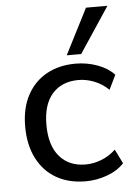

<svg xmlns="http://www.w3.org/2000/svg" viewBox="-54 -796 605 847"><g transform="rotate(-5 248.5 -372.5)"><path d="M292 9Q217 9 162 -22.5Q107 -54 76.5 -113.5Q46 -173 46 -255Q46 -336 77 -393.5Q108 -451 163 -481.5Q218 -512 292 -512Q341 -512 387 -495.5Q433 -479 462 -448L431 -384Q402 -412 367 -425.5Q332 -439 298 -439Q224 -439 182 -391.5Q140 -344 140 -254Q140 -163 182 -114Q224 -65 298 -65Q331 -65 366 -78Q401 -91 431 -119L462 -56Q432 -24 385.5 -7.5Q339 9 292 9ZM256 -552 359 -754H454L320 -552Z"/></g></svg>

Font: Mulish ExtraLight Medium
Style: Regular
Weight: 500
Version: Version 3.603